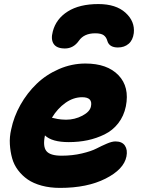

<svg xmlns="http://www.w3.org/2000/svg" viewBox="-20 -896 697 946"><path d="M464.8 -876Q551.3 -876 598.4 -833.3Q645.5 -790.5 639.2 -732.9Q634.8 -698.2 613.8 -680.2Q592.8 -662.1 561 -662.1Q518.1 -662.1 508.8 -694.8Q503.9 -712.9 491 -722.4Q478 -731.9 449.2 -731.9Q394.5 -731.9 369.1 -695.8Q342.3 -657.2 299.8 -657.2Q259.3 -657.2 244.4 -679.7Q229.5 -702.1 240.2 -741.2Q256.3 -803.2 314 -839.6Q371.6 -876 464.8 -876ZM275.9 29.8Q226.6 29.8 185.8 18.8Q145 7.8 116.9 -11.5Q88.9 -30.8 68.6 -57.9Q48.3 -85 39.6 -116.9Q30.8 -148.9 28.6 -185.1Q26.4 -221.2 35.2 -258.8Q47.9 -320.8 80.6 -379.2Q113.3 -437.5 160.4 -482.9Q207.5 -528.3 270.5 -555.7Q333.5 -583 400.9 -583Q508.3 -583 563.7 -525.4Q619.1 -467.8 600.1 -372.1Q590.3 -324.2 562.7 -288.8Q535.2 -253.4 495.4 -233.9Q455.6 -214.4 411.9 -205.1Q368.2 -195.8 318.8 -195.8Q235.8 -195.8 201.2 -229V-227.1Q190.4 -174.3 208.7 -151.6Q227.1 -128.9 283.2 -128.9Q336.9 -128.9 383.3 -139.9Q429.7 -150.9 455.1 -164.1Q480.5 -177.2 506.1 -188.2Q531.7 -199.2 548.8 -199.2Q581.5 -199.2 595.5 -178.5Q609.4 -157.7 603 -125Q590.3 -61.5 500 -15.9Q409.7 29.8 275.9 29.8ZM384.8 -417Q341.8 -417 302.5 -389.2Q263.2 -361.3 235.8 -315.9Q238.8 -315.4 248 -313.2Q257.3 -311 263.9 -309.8Q270.5 -308.6 282 -307.4Q293.5 -306.2 305.2 -306.2Q348.1 -306.2 385.7 -325.9Q423.3 -345.7 428.2 -372.1Q437.5 -417 384.8 -417Z"/></svg>

Font: Shantell Sans Irregular Bouncy
Style: Italic
Weight: 800
Italic angle: -11.31°
Designer: Stephen Nixon, Anya Danilova, Shantell Martin
Foundry: Arrow Type
Version: Version 1.006;[9816181b4]